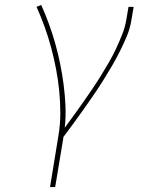

<svg xmlns="http://www.w3.org/2000/svg" viewBox="-20 -558 640 783"><path d="M184 205 218 -3Q226 -50 226 -96Q226 -142 221.5 -187.5Q217 -233 208.5 -277Q200 -321 188.5 -364Q177 -407 162 -448.5Q147 -490 129 -530L148 -538Q165 -500 179.5 -460.5Q194 -421 205.5 -380Q217 -339 225.5 -297Q234 -255 239.5 -212.5Q245 -170 247 -126Q249 -82 244 -37Q263 -63 282 -89Q301 -115 319.5 -141.5Q338 -168 356 -194.5Q374 -221 391 -248.5Q408 -276 424 -303.5Q440 -331 453.5 -360Q467 -389 478.5 -418Q490 -447 495 -477L504 -530H525L516 -477Q511 -444 498 -412.5Q485 -381 469.5 -350Q454 -319 436.5 -289Q419 -259 400.5 -229.5Q382 -200 362 -171Q342 -142 322 -113.5Q302 -85 281 -56.5Q260 -28 239 0L205 205Z"/></svg>

Font: Iosevka Curly Slab ThEx
Style: Italic
Weight: 100
Width: 7
Italic angle: -9°
Monospace: yes
Designer: Belleve Invis
Foundry: Belleve Invis
Version: Version 11.1.0; ttfautohint (v1.8.3)